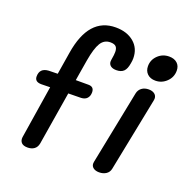

<svg xmlns="http://www.w3.org/2000/svg" viewBox="-131 -866 980 993"><g transform="rotate(20 359.5 -370.0)"><path d="M480 -620Q480 -607 477 -592Q472 -560 458 -546.5Q444 -533 418 -533Q397 -533 386 -542Q375 -551 375 -566Q375 -573 376 -576Q381 -604 381 -619Q381 -639 372 -648.5Q363 -658 341 -658Q307 -658 288.5 -628Q270 -598 258 -528Q247 -466 245 -450L239 -413H309Q340 -413 340 -382Q340 -362 329 -349.5Q318 -337 296 -336L226 -335Q204 -196 178 -42Q174 -21 159.5 -10.5Q145 0 123 0Q100 0 89.5 -11Q79 -22 81 -41L127 -333Q91 -333 79 -332Q42 -332 42 -362Q42 -408 91 -411Q103 -412 140 -412L160 -535Q193 -740 341 -740Q403 -740 441.5 -707.5Q480 -675 480 -620ZM565 -609Q565 -644 590.5 -668.5Q616 -693 652 -693Q680 -693 696.5 -678Q713 -663 713 -637Q713 -601 687 -576Q661 -551 626 -551Q598 -551 581.5 -567Q565 -583 565 -609ZM471 -39Q471 -45 472 -48L553 -454Q557 -474 572.5 -485.5Q588 -497 611 -497Q631 -497 643 -487.5Q655 -478 655 -462Q655 -456 654 -453L573 -47Q569 -27 553 -16.5Q537 -6 515 -6Q495 -6 483 -15Q471 -24 471 -39Z"/></g></svg>

Font: Mali Medium
Style: Italic
Weight: 500
Italic angle: -10°
Version: Version 1.000; ttfautohint (v1.6)